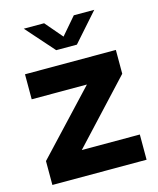

<svg xmlns="http://www.w3.org/2000/svg" viewBox="-111 -815 736 894"><g transform="rotate(-15 257.0 -368.5)"><path d="M89.4 -737.3H187.5L258.8 -653.8L330.6 -737.3H429.2L309.1 -601.6H209.5ZM483.9 -121.6V0H29.8V-115.2L306.2 -410.2H40V-530.8H478V-416L204.1 -121.6Z"/></g></svg>

Font: Epilogue
Style: Bold
Weight: 700
Designer: Tyler Finck
Foundry: Etcetera Type Co
Version: Version 2.112